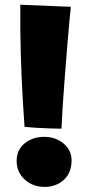

<svg xmlns="http://www.w3.org/2000/svg" viewBox="-20 -756 394 790"><path d="M233 -226.5Q216.5 -226.5 187.5 -227.5Q158.5 -228.5 129.2 -230.2Q100 -232 81 -234Q77.5 -281.5 74.5 -331.5Q71.5 -381.5 69.2 -432.8Q67 -484 65.5 -535.8Q64 -587.5 63.5 -638Q63 -688.5 63.5 -736.5L271.5 -728Q269.5 -709.5 265.2 -664.5Q261 -619.5 256.2 -560.2Q251.5 -501 246.5 -438Q241.5 -375 238 -319.2Q234.5 -263.5 233 -226.5ZM163.5 13Q115 13 81.8 -17.2Q48.5 -47.5 48.5 -94Q48.5 -140 81.8 -166.5Q115 -193 162 -193Q208.5 -193 241.5 -165.5Q274.5 -138 274.5 -96Q274.5 -45.5 242.8 -16.2Q211 13 163.5 13Z"/></svg>

Font: Grandstander Thin ExtraBold
Style: Regular
Weight: 800
Version: Version 1.200